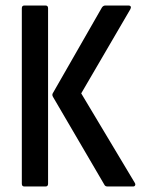

<svg xmlns="http://www.w3.org/2000/svg" viewBox="-20 -675 510 695"><path d="M369 0Q361 0 358 -6L172 -324Q167 -332 172 -339L349 -648Q354 -655 361 -655H446Q451 -655 453 -651.5Q455 -648 452 -642L274 -337L468 -13Q471 -8 469 -4Q467 0 462 0ZM68 0Q59 0 59 -10V-645Q59 -655 68 -655H145Q154 -655 154 -645V-10Q154 0 145 0Z"/></svg>

Font: Sofia Sans Condensed SemiBold
Style: Regular
Weight: 600
Designer: Botio Nikoltchev, Ani Petrova
Foundry: lettersoup
Version: Version 4.101